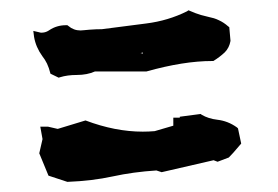

<svg xmlns="http://www.w3.org/2000/svg" viewBox="-20 -529 546 377"><path d="M59.1 -280.3H74.2L93.3 -275.9L147.9 -292.5Q206.1 -270.5 260.3 -270.5Q272 -270.5 283.7 -271.5L320.3 -282.2V-297.9H333V-299.8L374 -305.2L376 -303.7Q389.2 -295.9 406.7 -293.9Q427.7 -291.5 445.3 -278.8L447.3 -276.9L453.6 -247.1L438 -229L429.2 -219.7L407.2 -211.4L399.4 -214.4L297.4 -190.9L287.1 -194.3Q241.7 -191.4 201.4 -182.6Q161.1 -173.8 112.3 -171.9L75.2 -184.1L57.1 -228L63.5 -255.9ZM56.2 -465.8Q59.1 -464.8 61.8 -464.8Q64.5 -464.8 66.4 -465.3Q71.8 -466.3 76.7 -469.7Q91.3 -479.5 109.4 -479.5H112.3L114.3 -478Q124.5 -469.2 138.2 -469.2Q140.1 -469.2 144.8 -469.7Q149.4 -470.2 155.8 -470.7Q168.5 -471.7 180.2 -471.7Q223.1 -477.5 267.1 -482.9Q310.1 -488.3 347.2 -506.8L350.1 -508.8Q365.7 -502 374.8 -499.5Q383.8 -497.1 389.4 -495.8Q395 -494.6 399.9 -493.2Q404.8 -491.7 409.7 -489.3Q419.4 -484.9 427.7 -477.5L430.2 -475.6L432.6 -448.7Q430.2 -435.1 421.4 -426.3Q411.6 -417 398.9 -409.2H396.5Q340.8 -409.2 267.6 -388.7H166.5Q150.9 -381.8 130.9 -381.8Q112.3 -381.8 98.1 -377.4L95.2 -376.5L79.1 -384.3Q76.2 -396 72.3 -404.1Q68.4 -412.1 63 -418.9Q50.3 -436.5 46.9 -456.5L45.4 -468.3ZM260.7 -425.8 255.9 -424.8 260.7 -423.8Z"/></svg>

Font: Bakudai
Style: Bold
Weight: 700
Version: Version 1.48